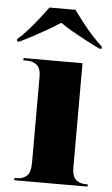

<svg xmlns="http://www.w3.org/2000/svg" viewBox="-84 -803 492 840"><g transform="rotate(5 161.5 -383.0)"><path d="M11 0V-10H22Q49 -10 65.5 -25.5Q82 -41 82 -84V-460Q82 -497 65 -511.5Q48 -526 22 -526H5V-536H264V-80Q264 -40 280.5 -25Q297 -10 323 -10H333V0ZM-30 -616Q-8 -635 15.5 -661.5Q39 -688 61 -716Q83 -744 99 -766H213Q229 -744 250.5 -716Q272 -688 296 -661.5Q320 -635 342 -616V-606H332Q306 -618 273 -635.5Q240 -653 208.5 -671Q177 -689 156 -704Q134 -689 102.5 -671Q71 -653 38.5 -635.5Q6 -618 -20 -606H-30Z"/></g></svg>

Font: Noto Serif Display SemiCondensed Black
Style: Regular
Weight: 900
Width: 4
Designer: Monotype Design Team
Foundry: Monotype Imaging Inc.
Version: Version 2.009